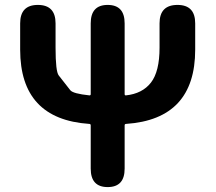

<svg xmlns="http://www.w3.org/2000/svg" viewBox="-20 -761 877 781"><path d="M418 0Q349 0 349 -75V-251Q349 -257 343 -257Q62 -276 62 -559V-666Q62 -741 134 -741Q206 -741 206 -666V-567Q206 -470 219 -454Q243 -424 266 -394Q277 -380 344 -373Q349 -373 349 -378V-666Q349 -741 418 -741Q487 -741 487 -666V-378Q487 -373 492 -373Q559 -380 594 -425Q629 -470 629 -567V-666Q629 -741 702 -741Q774 -741 774 -666V-559Q774 -276 493 -257Q487 -257 487 -251V-75Q487 0 418 0Z"/></svg>

Font: Resource Han Rounded KR
Style: Bold
Weight: 700
Designer: Cyano Hao (round all glyphs); Ryoko NISHIZUKA 西塚涼子 (kana, bopomofo & ideographs); Paul D. Hunt (Latin, Greek & Cyrillic)
Foundry: Cyano Hao
Version: 0.990